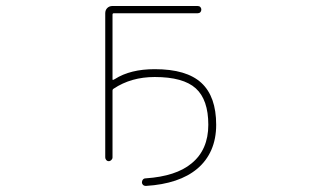

<svg xmlns="http://www.w3.org/2000/svg" viewBox="-20 -564 1040 644"><path d="M468.8 34.2Q570.3 27.3 622.1 -15.6Q678.7 -61.5 678.7 -145.5Q678.7 -229.5 636.7 -267.6Q594.7 -305.7 499 -305.7Q419.9 -305.7 361.3 -266.6Q357.4 -264.6 357.4 -259.8V-36.1Q357.4 -31.2 353.5 -27.3Q349.6 -23.4 344.7 -23.4Q339.8 -23.4 336.4 -27.3Q333 -31.2 333 -36.1V-519.5Q333 -530.3 339.8 -537.1Q346.7 -543.9 357.4 -543.9H642.6Q648.4 -543.9 651.9 -540.5Q655.3 -537.1 655.3 -531.7Q655.3 -526.4 651.9 -522.9Q648.4 -519.5 642.6 -519.5H361.3Q357.4 -519.5 357.4 -514.6V-298.8Q357.4 -293.9 361.3 -296.9L365.2 -298.8Q417 -332 499 -332Q605.5 -332 655.3 -286.1Q705.1 -240.2 705.1 -145.5Q705.1 -98.6 689 -61.5Q672.9 -24.4 641.6 2Q581.1 52.7 469.7 59.6Q468.8 59.6 468.8 59.6Q463.9 59.6 460 56.6Q456.1 52.7 456.1 47.4Q456.1 42 459.5 38.1Q462.9 34.2 468.8 34.2Z"/></svg>

Font: Rounded-X Mgen+ 1mn thin
Style: Regular
Weight: 100
Designer: [Source Han Sans]
Ryoko NISHIZUKA  (kana & ideographs); Paul D. Hunt (Latin, Greek & Cyrillic); Wenlong ZHANG  (bopomofo
Version: Version 1.059.20150602